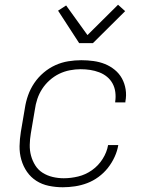

<svg xmlns="http://www.w3.org/2000/svg" viewBox="-20 -782 640 810"><path d="M245 8Q215 8 186 2Q157 -4 133.5 -19Q110 -34 94 -57Q78 -80 70 -108Q62 -136 62.5 -165.5Q63 -195 68 -226L85 -326Q89 -353 98.5 -380Q108 -407 124.5 -431.5Q141 -456 164 -475.5Q187 -495 213.5 -507Q240 -519 268 -523.5Q296 -528 323 -528Q349 -528 374.5 -524.5Q400 -521 422.5 -512Q445 -503 464 -487.5Q483 -472 494.5 -451Q506 -430 510 -405Q514 -380 509 -354V-350H466V-353Q469 -373 466.5 -393Q464 -413 455 -429.5Q446 -446 431.5 -458Q417 -470 398.5 -477Q380 -484 360.5 -487Q341 -490 320 -490Q298 -490 274.5 -485.5Q251 -481 229.5 -470.5Q208 -460 189.5 -443.5Q171 -427 158 -407Q145 -387 137.5 -364.5Q130 -342 127 -319L110 -219Q106 -195 105.5 -171Q105 -147 111 -125Q117 -103 129 -84Q141 -65 160 -53Q179 -41 202 -35.5Q225 -30 249 -30Q279 -30 310 -37.5Q341 -45 368 -64Q395 -83 413 -111.5Q431 -140 436 -170H479Q475 -145 463.5 -120Q452 -95 435 -73.5Q418 -52 395.5 -35.5Q373 -19 348 -9.5Q323 0 296.5 4Q270 8 245 8ZM314 -600 225 -737 259 -759 349 -634 478 -762 508 -735 372 -600Z"/></svg>

Font: Iosevka Aile XLt Obl
Style: Regular
Weight: 200
Italic angle: -9°
Designer: Belleve Invis
Foundry: Belleve Invis
Version: Version 31.1.0; ttfautohint (v1.8.4)